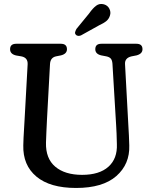

<svg xmlns="http://www.w3.org/2000/svg" viewBox="-20 -917 754 952"><path d="M556 -293.5 537.5 -602Q536 -619 529 -626.8Q522 -634.5 507.5 -637.5L481.5 -642.5Q452.5 -649.5 452.5 -673Q452.5 -700 482.5 -700H656.5Q686.5 -700 686.5 -673Q686.5 -650.5 657.5 -642.5L632 -637.5Q597.5 -629.5 600 -598L616.5 -294Q618 -269 619.2 -245.2Q620.5 -221.5 621 -196Q624 -103 556.8 -44Q489.5 15 357 15Q228 15 160.5 -41.5Q93 -98 95.5 -196.5Q95.5 -211.5 96.8 -234.8Q98 -258 99.5 -282.5Q101 -307 102 -326L117 -597.5Q119 -631 86 -637.5L59.5 -642Q30 -649 30 -673Q30 -700 60.5 -700H281.5Q312 -700 312 -673Q312 -650 282.5 -642.5L257.5 -637.5Q230 -631.5 228 -600L213 -325.5Q211 -290 210 -261.8Q209 -233.5 208 -210Q206 -131 254 -90.5Q302 -50 387 -50Q472.5 -50 517.5 -90.2Q562.5 -130.5 559.5 -202.5Q559 -234.5 558 -254.5Q557 -274.5 556 -293.5ZM422 -850.5Q439.5 -875.5 456.5 -888.5Q473.5 -901.5 495.5 -895.5Q514 -890 522.2 -873.8Q530.5 -857.5 525.5 -841Q520.5 -823.5 507.5 -812.8Q494.5 -802 471.5 -791.5L381.5 -741.5Q375 -738.5 367.2 -739.2Q359.5 -740 355.5 -745.5Q350.5 -751.5 352.8 -758.8Q355 -766 359 -773.5Z"/></svg>

Font: Fraunces 72pt SuperSoft
Style: Regular
Weight: 400
Version: Version 1.000;[b76b70a41]